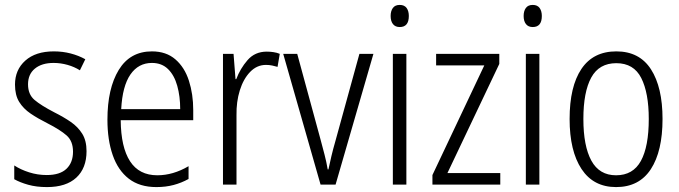

<svg xmlns="http://www.w3.org/2000/svg" viewBox="-20 -751 2763 781"><path d="M332 -136Q332 -67 290.5 -28.5Q249 10 171 10Q128 10 94.5 0.5Q61 -9 38 -22V-78Q64 -61 98.5 -50Q133 -39 170 -39Q224 -39 250.5 -64.5Q277 -90 277 -134Q277 -177 251 -200Q225 -223 172 -250Q134 -269 104.5 -289Q75 -309 58 -336.5Q41 -364 41 -407Q41 -467 83 -504.5Q125 -542 199 -542Q235 -542 267.5 -533.5Q300 -525 327 -510L305 -465Q283 -479 255 -487Q227 -495 198 -495Q150 -495 122 -472Q94 -449 94 -408Q94 -367 120.5 -344.5Q147 -322 201 -294Q239 -275 268 -255Q297 -235 314.5 -207Q332 -179 332 -136Z M598 -542Q656 -542 693.5 -509.5Q731 -477 748.5 -422.5Q766 -368 766 -303V-262H471Q472 -152 509 -95Q546 -38 620 -38Q684 -38 747 -75V-23Q718 -7 686 1.5Q654 10 616 10Q548 10 504 -24Q460 -58 438.5 -120Q417 -182 417 -264Q417 -391 463 -466.5Q509 -542 598 -542ZM598 -495Q543 -495 510.5 -448Q478 -401 473 -307H713Q713 -359 701 -402Q689 -445 663.5 -470Q638 -495 598 -495Z M1065 -541Q1078 -541 1092 -539Q1106 -537 1118 -532L1109 -479Q1099 -482 1087 -484.5Q1075 -487 1062 -487Q1025 -487 997.5 -458.5Q970 -430 955.5 -383.5Q941 -337 942 -282V0H887V-532H930L938 -429H941Q957 -472 987 -506.5Q1017 -541 1065 -541Z M1284 0 1132 -532H1189L1284 -183Q1292 -153 1300 -122.5Q1308 -92 1313 -62H1316Q1321 -86 1328 -115.5Q1335 -145 1344 -176L1442 -532H1499L1345 0Z M1606 -731Q1625 -731 1634 -718.5Q1643 -706 1643 -686Q1643 -641 1606 -641Q1588 -641 1578.5 -653Q1569 -665 1569 -686Q1569 -706 1578 -718.5Q1587 -731 1606 -731ZM1633 -532V0H1578V-532Z M2015 0H1739V-39L1950 -485H1754V-532H2011V-491L1800 -47H2015Z M2147 -731Q2166 -731 2175 -718.5Q2184 -706 2184 -686Q2184 -641 2147 -641Q2129 -641 2119.5 -653Q2110 -665 2110 -686Q2110 -706 2119 -718.5Q2128 -731 2147 -731ZM2174 -532V0H2119V-532Z M2675 -267Q2675 -136 2627.5 -63Q2580 10 2486 10Q2394 10 2345.5 -63.5Q2297 -137 2297 -267Q2297 -399 2345 -470.5Q2393 -542 2487 -542Q2581 -542 2628 -469Q2675 -396 2675 -267ZM2353 -267Q2353 -157 2385.5 -97.5Q2418 -38 2486 -38Q2555 -38 2587 -96.5Q2619 -155 2619 -267Q2619 -373 2588.5 -433.5Q2558 -494 2487 -494Q2417 -494 2385 -435.5Q2353 -377 2353 -267Z"/></svg>

Font: Noto Sans Lao Condensed Light
Style: Regular
Weight: 300
Width: 3
Designer: Monotype Design Team
Foundry: Monotype Imaging Inc.
Version: Version 2.003; ttfautohint (v1.8.4.7-5d5b)